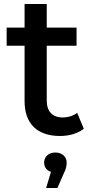

<svg xmlns="http://www.w3.org/2000/svg" viewBox="-20 -669 459 953"><path d="M212 -532V-649H102V-532H13V-442H102V-167C102 -54 166 6 278 6C322 6 366 -6 396 -30L363 -109C344 -94 318 -86 291 -86C240 -86 212 -116 212 -170V-442H360V-532ZM296 193C308 170 311 153 311 138C311 110 289 88 255 88C221 88 199 109 199 138C199 160 211 177 233 184L209 264H265Z"/></svg>

Font: Montserrat-Alt1 SemBd
Style: Regular
Weight: 600
Designer: Differentunic
Foundry: Differentunic
Version: Version 7.222